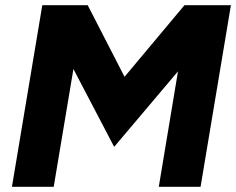

<svg xmlns="http://www.w3.org/2000/svg" viewBox="-20 -720 910 740"><path d="M26 0 143 -700H318L460 -424L691 -700H870L753 0H592L666 -445L420 -154L263 -454L187 0Z"/></svg>

Font: Figtree ExtraBold
Style: Italic
Weight: 800
Italic angle: -9.5°
Foundry: Erik Kennedy
Version: Version 2.001;gftools[0.9.30]